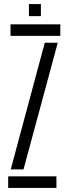

<svg xmlns="http://www.w3.org/2000/svg" viewBox="-20 -919 335 939"><path d="M31.5 -743.5V-800H275V-743.5ZM32.5 -90.5 199 -710H262.5L95 -90.5ZM20 0V-56.5H256V0ZM121.5 -840V-899H180V-840Z"/></svg>

Font: Big Shoulders Stencil Text Light
Style: Regular
Weight: 300
Designer: Patric King
Foundry: XO Type Co
Version: Version 1.000